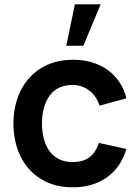

<svg xmlns="http://www.w3.org/2000/svg" viewBox="-20 -822 616 858"><path d="M40 -270Q40.2 -352.9 72.7 -417.5Q105.2 -482.2 165.4 -518.6Q225.6 -555 306.2 -555Q366.9 -555 416.5 -534.2Q466 -513.3 499 -474.3Q532.1 -435.3 544.8 -382.7L424.8 -349.8Q411.1 -393 378.7 -417.6Q346.3 -442.2 304.5 -442.2Q236.4 -442.2 202.1 -395Q167.8 -347.9 167.5 -270Q167.7 -218 183.2 -179.3Q198.7 -140.7 229.5 -119.3Q260.3 -97.8 304.5 -97.8Q351.2 -97.8 379.4 -119.1Q407.7 -140.4 422.2 -183.3L544.8 -156.2Q520.1 -73.7 457.6 -29.3Q395.1 15 304.5 15Q223.1 15 163.3 -21.8Q103.5 -58.5 71.9 -123.2Q40.2 -187.8 40 -270ZM276.2 -617.5H352.5L429.7 -802.5H314.6Z"/></svg>

Font: Tap Sans
Style: Regular
Weight: 400
Designer: Tap Payments
Foundry: Tap Payments
Version: Version 1.001;Glyphs 3.1.2 (3151)